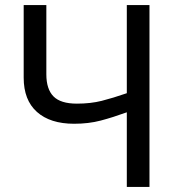

<svg xmlns="http://www.w3.org/2000/svg" viewBox="-20 -734 698 754"><path d="M567 0H478V-293Q423 -273 375.5 -260.5Q328 -248 271 -248Q177 -248 125 -294.5Q73 -341 73 -429V-714H162V-442Q162 -384 190 -355.5Q218 -327 282 -327Q336 -327 379.5 -338Q423 -349 478 -368V-714H567Z"/></svg>

Font: Noto Sans Display
Style: Regular
Weight: 400
Designer: Monotype Design Team
Foundry: Monotype Imaging Inc.
Version: Version 2.003